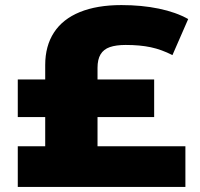

<svg xmlns="http://www.w3.org/2000/svg" viewBox="-20 -736 788 756"><path d="M50 0V-160H158V-275H50V-423H158V-480Q158 -555 192.5 -608Q227 -661 294.5 -688.5Q362 -716 458 -716Q538 -716 605.5 -702Q673 -688 721 -661L659 -519Q616 -541 573.5 -550Q531 -559 475 -559Q437 -559 412.5 -550.5Q388 -542 376 -522Q364 -502 364 -469V-423H587V-275H364V-160H710V0Z"/></svg>

Font: Nunito Sans 7pt Expanded Black
Style: Regular
Weight: 900
Width: 7
Designer: Vernon Adams
Foundry: Vernon Adams
Version: Version 3.101;gftools[0.9.27]